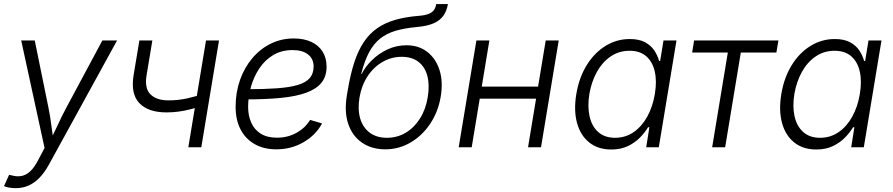

<svg xmlns="http://www.w3.org/2000/svg" viewBox="-31 -748 4533 975"><path d="M-10.7 197.3 15.1 140.1 26.4 142.1Q53.7 149.9 77.4 145.8Q101.1 141.6 122.1 122.3Q143.1 103 162.6 65.4L195.3 3.4L76.7 -542.5H145.5L214.8 -202.6Q224.1 -157.2 229.7 -111.8Q235.4 -66.4 242.2 -22.9H219.2Q240.7 -66.4 261.5 -111.8Q282.2 -157.2 306.6 -202.6L488.8 -542.5H563.5L216.3 89.8Q194.3 129.4 168.7 155.5Q143.1 181.6 113.3 194.6Q83.5 207.5 48.8 207.5Q30.8 207.5 15.1 204.6Q-0.5 201.7 -10.7 197.3Z M814.5 -177.2Q721.7 -177.2 676.8 -224.1Q631.8 -271 647.5 -366.7L676.8 -542.5H742.7L713.4 -366.7Q702.1 -299.8 732.9 -269Q763.7 -238.3 824.2 -238.3Q874 -238.3 919.2 -248.3Q964.4 -258.3 1012.2 -274.9L1001.5 -212.4Q967.8 -201.2 937.3 -193.4Q906.7 -185.5 877 -181.4Q847.2 -177.2 814.5 -177.2ZM925.3 0 1015.1 -542.5H1081.1L991.2 0Z M1372.1 10.3Q1309.1 10.3 1262.7 -15.9Q1216.3 -42 1190.9 -90.3Q1165.5 -138.7 1165.5 -205.6Q1165.5 -278.3 1187.7 -341.6Q1210 -404.8 1250.2 -452.4Q1290.5 -500 1344.2 -526.4Q1397.9 -552.7 1460.4 -552.7Q1512.2 -552.7 1549.6 -535.4Q1586.9 -518.1 1607.2 -485.8Q1627.4 -453.6 1627.4 -409.2Q1627.4 -360.4 1601.6 -328.1Q1575.7 -295.9 1523.9 -277.1Q1472.2 -258.3 1394.3 -250.7Q1316.4 -243.2 1212.4 -243.2L1220.2 -294.9Q1310.1 -294.9 1374.8 -299.6Q1439.5 -304.2 1480.7 -316.4Q1522 -328.6 1541.7 -351.3Q1561.5 -374 1561.5 -410.2Q1561.5 -449.2 1533.4 -471.4Q1505.4 -493.7 1455.1 -493.7Q1398.4 -493.7 1356.2 -468.3Q1314 -442.9 1285.9 -400.6Q1257.8 -358.4 1243.4 -307.4Q1229 -256.3 1229 -205.6Q1229 -160.6 1244.9 -125Q1260.7 -89.4 1293.2 -69.1Q1325.7 -48.8 1375.5 -48.8Q1430.2 -48.8 1474.6 -73.5Q1519 -98.1 1543.9 -139.2L1604.5 -121.1Q1572.3 -61.5 1510 -25.6Q1447.8 10.3 1372.1 10.3Z M1925.8 10.3Q1856.9 10.3 1807.9 -23.2Q1758.8 -56.6 1737.8 -117.7Q1716.8 -178.7 1730 -261.2L1735.4 -293Q1749 -373.5 1768.8 -433.3Q1788.6 -493.2 1817.1 -535.4Q1845.7 -577.6 1885 -605Q1924.3 -632.3 1976.3 -647.2Q2028.3 -662.1 2094.7 -667.5Q2126 -669.9 2144.5 -677Q2163.1 -684.1 2172.1 -696.5Q2181.2 -709 2184.1 -727.5H2243.7Q2237.8 -692.4 2220.2 -667.7Q2202.6 -643.1 2169.9 -629.2Q2137.2 -615.2 2085.9 -610.8Q2023.4 -605 1977.8 -591.6Q1932.1 -578.1 1899.2 -551.8Q1866.2 -525.4 1843 -481.9Q1819.8 -438.5 1803.2 -372.6H1805.7Q1824.2 -409.7 1858.2 -442.9Q1892.1 -476.1 1937 -497.1Q1981.9 -518.1 2033.2 -518.1Q2095.7 -518.1 2139.2 -484.1Q2182.6 -450.2 2201.2 -391.4Q2219.7 -332.5 2207 -257.3Q2194.3 -180.7 2153.8 -119.9Q2113.3 -59.1 2054 -24.4Q1994.6 10.3 1925.8 10.3ZM1934.1 -48.3Q1985.8 -48.3 2028.8 -73.7Q2071.8 -99.1 2101.3 -145.5Q2130.9 -191.9 2141.1 -254.4Q2151.4 -317.4 2138.9 -363.3Q2126.5 -409.2 2093.5 -434.3Q2060.5 -459.5 2008.8 -459.5Q1956.5 -459.5 1911.4 -433.3Q1866.2 -407.2 1835.4 -360.4Q1804.7 -313.5 1794.4 -252Q1784.7 -192.4 1798.1 -146.5Q1811.5 -100.6 1846.2 -74.5Q1880.9 -48.3 1934.1 -48.3Z M2718.8 -308.1 2708 -247.1H2388.2L2398.9 -308.1ZM2454.1 -542.5 2364.3 0H2298.3L2388.2 -542.5ZM2806.2 -542.5 2716.3 0H2650.4L2740.2 -542.5Z M3073.2 11.2Q3006.3 11.2 2961.7 -24.2Q2917 -59.6 2899.4 -123Q2881.8 -186.5 2895.5 -270Q2909.7 -354.5 2948.5 -417.2Q2987.3 -480 3043.9 -514.9Q3100.6 -549.8 3167 -549.8Q3215.3 -549.8 3245.6 -533Q3275.9 -516.1 3292.5 -490.5Q3309.1 -464.8 3315.9 -438.5H3321.3L3338.4 -542.5H3404.3L3314.5 0H3250.5L3266.6 -101.6H3259.8Q3243.7 -74.7 3218.3 -48.8Q3192.9 -22.9 3157 -5.9Q3121.1 11.2 3073.2 11.2ZM3092.3 -48.3Q3145 -48.3 3186.5 -76.9Q3228 -105.5 3255.9 -155.8Q3283.7 -206.1 3294.4 -271Q3305.2 -335.4 3293.9 -385Q3282.7 -434.6 3250.5 -462.4Q3218.3 -490.2 3166 -490.2Q3112.3 -490.2 3070.1 -461.4Q3027.8 -432.6 3000.2 -383.1Q2972.7 -333.5 2961.9 -271Q2951.7 -207.5 2962.9 -157.2Q2974.1 -106.9 3006.8 -77.6Q3039.6 -48.3 3092.3 -48.3Z M3585.4 0 3665 -481.4H3483.9L3493.7 -542.5H3921.9L3911.6 -481.4H3731L3651.4 0Z M4114.3 11.2Q4047.4 11.2 4002.7 -24.2Q3958 -59.6 3940.4 -123Q3922.9 -186.5 3936.5 -270Q3950.7 -354.5 3989.5 -417.2Q4028.3 -480 4085 -514.9Q4141.6 -549.8 4208 -549.8Q4256.3 -549.8 4286.6 -533Q4316.9 -516.1 4333.5 -490.5Q4350.1 -464.8 4356.9 -438.5H4362.3L4379.4 -542.5H4445.3L4355.5 0H4291.5L4307.6 -101.6H4300.8Q4284.7 -74.7 4259.3 -48.8Q4233.9 -22.9 4198 -5.9Q4162.1 11.2 4114.3 11.2ZM4133.3 -48.3Q4186 -48.3 4227.5 -76.9Q4269 -105.5 4296.9 -155.8Q4324.7 -206.1 4335.4 -271Q4346.2 -335.4 4335 -385Q4323.7 -434.6 4291.5 -462.4Q4259.3 -490.2 4207 -490.2Q4153.3 -490.2 4111.1 -461.4Q4068.8 -432.6 4041.3 -383.1Q4013.7 -333.5 4002.9 -271Q3992.7 -207.5 4003.9 -157.2Q4015.1 -106.9 4047.9 -77.6Q4080.6 -48.3 4133.3 -48.3Z"/></svg>

Font: Inter 16pt Light
Style: Italic
Weight: 300
Italic angle: -9.3988°
Version: Version 4.001;git-66647c0bb